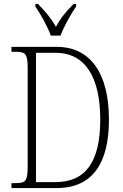

<svg xmlns="http://www.w3.org/2000/svg" viewBox="-20 -951 621 971"><path d="M237 -771H286C303 -816 338 -880 365 -918V-931H352C313 -891 287 -861 263 -815C237 -861 211 -891 172 -931H159V-918C185 -880 221 -816 237 -771ZM38 0H267C449 0 531 -127 531 -346C531 -576 440 -714 267 -714H38V-689H59C108 -689 120 -680 120 -607V-110C120 -33 108 -25 59 -25H38ZM260 -30H162V-684H261C414 -684 487 -556 487 -346C487 -135 415 -30 260 -30Z"/></svg>

Font: Noto Serif Devanagari Condensed ExtraLight
Style: Regular
Weight: 200
Width: 3
Designer: Universal Thirst, Indian Type Foundry and the Monotype Design Team
Foundry: Monotype Imaging Inc.
Version: Version 2.004